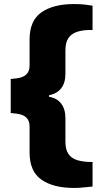

<svg xmlns="http://www.w3.org/2000/svg" viewBox="-20 -768 506 948"><path d="M437 153Q414 155 392.5 157.5Q371 160 345 160Q243 160 184.5 119Q126 78 126 -15V-144Q126 -172 110 -187.5Q94 -203 61 -207L33 -210V-378L61 -381Q94 -385 110 -400.5Q126 -416 126 -444V-573Q126 -666 184.5 -707Q243 -748 345 -748Q375 -748 397.5 -745.5Q420 -743 437 -740V-620Q394 -621 364 -612Q334 -603 318.5 -581Q303 -559 303 -520V-403Q303 -359 282 -332Q261 -305 222 -298V-290Q261 -284 282 -256.5Q303 -229 303 -185V-68Q303 -29 318.5 -7Q334 15 364 23.5Q394 32 437 32Z"/></svg>

Font: REM Medium ExtraBold
Style: Regular
Weight: 800
Version: Version 1.005;gftools[0.9.28]